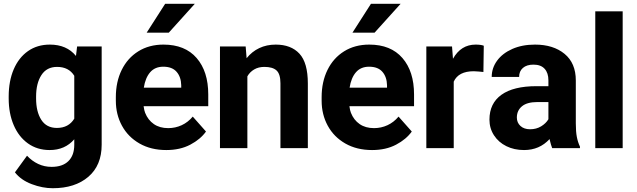

<svg xmlns="http://www.w3.org/2000/svg" viewBox="-20 -784 3369 1016"><path d="M244 -548Q333 -548 382 -488L388 -538H518V-18Q518 91 447.5 151.5Q377 212 259 212Q205 212 148 190.5Q91 169 59 128L123 40Q149 68 182 83.5Q215 99 253 99Q311 99 342 68.5Q373 38 373 -18V-47Q324 10 243 10Q177 10 128 -25Q79 -60 52.5 -122Q26 -184 26 -263V-273Q26 -355 52.5 -417Q79 -479 128 -513.5Q177 -548 244 -548ZM281 -107Q343 -107 373 -156V-383Q344 -430 282 -430Q227 -430 199 -386.5Q171 -343 171 -273V-263Q171 -193 198.5 -150Q226 -107 281 -107Z M873 -611H756L854 -764H1011ZM593 -251V-270Q593 -351 624 -414Q655 -477 712 -512.5Q769 -548 845 -548Q959 -548 1020.5 -477Q1082 -406 1082 -284V-222H740Q743 -199 748 -187Q763 -149 794 -127.5Q825 -106 870 -106Q908 -106 941.5 -121.5Q975 -137 1000 -167L1070 -88Q1041 -47 987 -18.5Q933 10 860 10Q779 10 718.5 -24.5Q658 -59 625.5 -118.5Q593 -178 593 -251ZM741 -320H939V-333Q938 -377 914.5 -404Q891 -431 844 -431Q800 -431 774.5 -401.5Q749 -372 741 -320Z M1144 -538H1280L1285 -476Q1313 -511 1352 -529.5Q1391 -548 1439 -548Q1520 -548 1564.5 -500Q1609 -452 1609 -342V0H1464V-343Q1464 -392 1443.5 -411Q1423 -430 1379 -430Q1348 -430 1325 -416.5Q1302 -403 1289 -380V0H1144Z M1962 -611H1845L1943 -764H2100ZM1682 -251V-270Q1682 -351 1713 -414Q1744 -477 1801 -512.5Q1858 -548 1934 -548Q2048 -548 2109.5 -477Q2171 -406 2171 -284V-222H1829Q1832 -199 1837 -187Q1852 -149 1883 -127.5Q1914 -106 1959 -106Q1997 -106 2030.5 -121.5Q2064 -137 2089 -167L2159 -88Q2130 -47 2076 -18.5Q2022 10 1949 10Q1868 10 1807.5 -24.5Q1747 -59 1714.5 -118.5Q1682 -178 1682 -251ZM1830 -320H2028V-333Q2027 -377 2003.5 -404Q1980 -431 1933 -431Q1889 -431 1863.5 -401.5Q1838 -372 1830 -320Z M2236 -538H2372L2377 -473Q2419 -548 2497 -548Q2525 -548 2540 -542L2538 -403Q2527 -404 2513 -405.5Q2499 -407 2487 -407Q2406 -407 2381 -352V0H2236Z M2803 -442Q2767 -442 2747 -424.5Q2727 -407 2727 -377H2582Q2582 -424 2610.5 -463Q2639 -502 2691 -525Q2743 -548 2811 -548Q2908 -548 2967.5 -499Q3027 -450 3027 -358V-131Q3027 -87 3032.5 -59Q3038 -31 3049 -8V0H2902Q2896 -14 2888 -48Q2835 10 2753 10Q2701 10 2659.5 -10.5Q2618 -31 2594 -68Q2570 -105 2570 -151Q2570 -237 2633.5 -282.5Q2697 -328 2819 -328H2882V-359Q2882 -398 2862 -420Q2842 -442 2803 -442ZM2882 -153V-244H2824Q2769 -244 2742 -221.5Q2715 -199 2715 -162Q2715 -135 2734 -117.5Q2753 -100 2785 -100Q2818 -100 2843.5 -115.5Q2869 -131 2882 -153Z M3130 -724H3275V0H3130Z"/></svg>

Font: Freesentation 8 ExtraBold
Style: Regular
Weight: 800
Designer: glyphs from Roboto by Christian Robertson / Hangul glyphs from Noto Sans CJK(Source Han Sans) by Jang Soo-young and Kang
Foundry: PT&
Version: Version 2.001